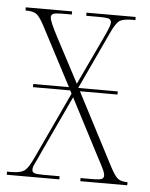

<svg xmlns="http://www.w3.org/2000/svg" viewBox="-45 -574 476 611"><g transform="rotate(5 192.5 -268.0)"><path d="M-1 0V-10H12Q40 -10 53 -18Q66 -26 82 -61L182 -275L177 -285H58V-295H172L76 -478Q59 -511 48 -518.5Q37 -526 15 -526H13V-536H161V-526H135Q107 -526 101 -522.5Q95 -519 95 -512Q95 -505 101.5 -490Q108 -475 120 -452L196 -308L263 -450Q274 -473 280.5 -488.5Q287 -504 287 -511Q287 -519 281 -522.5Q275 -526 246 -526H207V-536H364V-526H353Q328 -526 315.5 -519.5Q303 -513 287 -478L202 -296L203 -295H328V-285H208L326 -58Q343 -25 353.5 -17.5Q364 -10 383 -10H384V0H234V-10H267Q296 -10 302 -13.5Q308 -17 308 -24Q308 -32 301 -46.5Q294 -61 281 -85L188 -264L102 -80Q92 -57 85.5 -44.5Q79 -32 79 -24Q79 -16 85.5 -13Q92 -10 114 -10H167V0Z"/></g></svg>

Font: Noto Serif Display ExtraCondensed Thin
Style: Regular
Weight: 100
Width: 2
Designer: Monotype Design Team
Foundry: Monotype Imaging Inc.
Version: Version 2.009